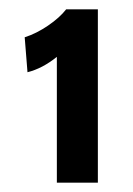

<svg xmlns="http://www.w3.org/2000/svg" viewBox="-20 -778 285 412"><path d="M102 -656Q71 -631 39 -623L33 -698Q58 -706 83 -723Q108 -740 122 -758H190V-386H102Z"/></svg>

Font: Cabin SemiBold
Style: Regular
Weight: 600
Designer: Pablo Impallari
Foundry: Pablo Impallari. http://www.impallari.com Igino Marini. http://www.ikern.com
Version: Version 2.200